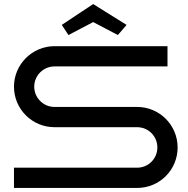

<svg xmlns="http://www.w3.org/2000/svg" viewBox="-20 -928 930 948"><path d="M857 -200C857 -310 768 -400 657 -400H249C194 -400 149 -445 149 -500C149 -555 194 -600 249 -600H807V-700H249C139 -700 49 -610 49 -500C49 -389 139 -300 249 -300H657C713 -300 757 -255 757 -200C757 -145 713 -100 657 -100H49V0H657C768 0 857 -89 857 -200ZM605 -805 440 -908 285 -805 318 -755 440 -819 562 -755Z"/></svg>

Font: Bruno Ace SC
Style: Regular
Weight: 400
Designer: Astigmatic (AOETI)
Foundry: Astigmatic (AOETI)
Version: Version 1.000